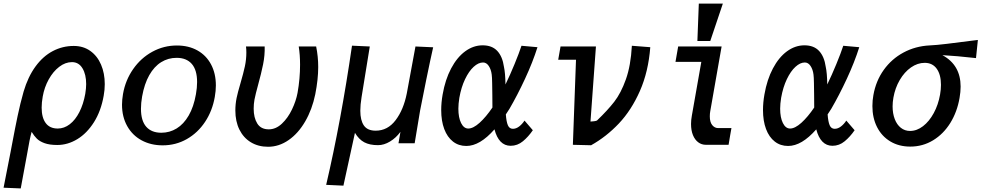

<svg xmlns="http://www.w3.org/2000/svg" viewBox="-44 -810 5490 1074"><path d="M-24 240 15.5 38.5 24.5 -9Q40 -92 54.5 -161.2Q69 -230.5 88 -297.5Q112.5 -380.5 154.5 -438Q196.5 -495.5 251.2 -524.2Q306 -553 368.5 -553Q422 -553 461.2 -525Q500.5 -497 521.2 -448.5Q542 -400 542 -339.5Q542 -307.5 536 -274.5Q521 -189 481.8 -126.8Q442.5 -64.5 388.8 -31.8Q335 1 276.5 1Q233 1 205 -9.2Q177 -19.5 161.8 -34.8Q146.5 -50 133 -72.5Q127.5 -53.5 121.2 -22.8Q115 8 105.5 63Q86 172.5 72 244ZM433 -285.5Q438 -316.5 438 -339.5Q438 -394 417.2 -428.2Q396.5 -462.5 358.5 -462.5Q321.5 -462.5 287.2 -436.2Q253 -410 228.5 -365.8Q204 -321.5 195 -270Q189 -236.5 189 -208Q189 -152 211.8 -121.5Q234.5 -91 279 -91Q315 -91 346.2 -115Q377.5 -139 400 -183Q422.5 -227 433 -285.5Z M638.5 -224.5Q638.5 -252 644 -284Q657.5 -361.5 700.8 -423.5Q744 -485.5 808 -520.5Q872 -555.5 945.5 -555.5Q1011 -555.5 1060.2 -528Q1109.5 -500.5 1136.5 -449.8Q1163.5 -399 1163.5 -332Q1163.5 -302 1157.5 -268Q1144 -190 1103.2 -128.5Q1062.5 -67 1001 -32Q939.5 3 866 3Q800 3 748.2 -25Q696.5 -53 667.5 -104.8Q638.5 -156.5 638.5 -224.5ZM1052 -283Q1058.5 -319 1058.5 -351Q1058.5 -418.5 1028.8 -452.5Q999 -486.5 944 -486.5Q896.5 -486.5 857.5 -462.2Q818.5 -438 791 -389.5Q763.5 -341 751 -270.5Q744.5 -233.5 744.5 -201.5Q744.5 -134.5 774 -101Q803.5 -67.5 858.5 -67.5Q905 -67.5 944.2 -91.5Q983.5 -115.5 1011.5 -163.8Q1039.5 -212 1052 -283Z M1272.5 -192Q1272.5 -227.5 1279.5 -262Q1285.5 -291.5 1301.5 -345.5Q1317.5 -400.5 1325.8 -438.8Q1334 -477 1334 -516.5Q1334 -535.5 1332 -550H1436.5Q1438 -501.5 1427.8 -450.5Q1417.5 -399.5 1399 -332.5Q1393 -310.5 1387.5 -288.8Q1382 -267 1379.5 -253Q1375 -228.5 1375 -202Q1375 -151.5 1395.2 -119Q1415.5 -86.5 1459.5 -86.5Q1499 -86.5 1532.8 -118.2Q1566.5 -150 1589.2 -197.5Q1612 -245 1620.5 -291Q1634.5 -370 1634.5 -448Q1634.5 -503 1627 -550H1724.5Q1736 -493.5 1736 -435Q1736 -366.5 1719.5 -282.5Q1702 -197.5 1663.2 -130.8Q1624.5 -64 1570.5 -26.5Q1516.5 11 1455.5 11Q1401 11 1359.5 -14Q1318 -39 1295.2 -85Q1272.5 -131 1272.5 -192Z M1925 -554.5 2024.5 -550 1978.5 -266.5Q1971.5 -223.5 1971.5 -190.5Q1971.5 -137 1991.5 -108Q2011.5 -79 2057.5 -79Q2124.5 -79 2169 -137.8Q2213.5 -196.5 2231.5 -287.5L2280 -550L2379 -545.5Q2364 -479.5 2340 -362.5Q2316 -245.5 2306 -192L2275.5 -8.5H2185L2196 -72.5Q2171.5 -39 2137.8 -18.5Q2104 2 2070.5 2Q2024 2 1993.8 -14Q1963.5 -30 1941.5 -67L1877 228.5L1780.5 224Q1863 -128.5 1925 -554.5Z M2424 -194.5Q2424 -236.5 2432 -281.5Q2446.5 -365 2479.5 -427.2Q2512.5 -489.5 2558.2 -523Q2604 -556.5 2656 -556.5Q2708.5 -556.5 2737.8 -525Q2767 -493.5 2775 -436Q2782.5 -402.5 2783.5 -337.5Q2809 -390 2834.5 -452Q2860 -514 2873 -554L2962.5 -546Q2936 -462 2893 -369.5Q2850 -277 2806 -201.5L2785.5 -170Q2788.5 -129 2797 -109.2Q2805.5 -89.5 2825 -89.5Q2843 -89.5 2860 -102.5Q2877 -115.5 2890 -135.5L2936.5 -81.5Q2911.5 -45 2881 -19.8Q2850.5 5.5 2812.5 5.5Q2779 5.5 2756.2 -18Q2733.5 -41.5 2722 -86.5Q2640.5 6.5 2564.5 6.5Q2521.5 6.5 2489.8 -18.2Q2458 -43 2441 -88.2Q2424 -133.5 2424 -194.5ZM2520 -202Q2520 -152.5 2535.2 -121.8Q2550.5 -91 2575.5 -91Q2603 -91 2638.8 -123.2Q2674.5 -155.5 2710.5 -208.5Q2710 -228.5 2710 -277.5Q2709.5 -312 2709 -345.2Q2708.5 -378.5 2706.5 -393Q2703 -421.5 2690 -441Q2677 -460.5 2658 -460.5Q2632 -460.5 2605.5 -436.2Q2579 -412 2557.5 -367.2Q2536 -322.5 2525.5 -263Q2520 -229 2520 -202Z M3178 -476H3078.5L3091.5 -550H3289.5L3259 -130Q3266.5 -130 3279.2 -131.8Q3292 -133.5 3295.5 -136Q3354.5 -192.5 3392 -240.8Q3429.5 -289 3457 -366Q3484.5 -443 3490.5 -554L3593.5 -546Q3583 -409 3535.5 -301.2Q3488 -193.5 3417.8 -119.2Q3347.5 -45 3262.5 2.5L3160.5 0Z M3821.5 -116.5Q3821.5 -138.5 3826 -163L3879 -464H3734.5L3749.5 -550H3992.5L3929 -188Q3926.5 -175 3926.5 -159Q3926.5 -127 3940 -110.2Q3953.5 -93.5 3973.5 -93.5H4047.5L4040.5 -54L4031.5 0H3905Q3880.5 0 3861.8 -14Q3843 -28 3832.2 -54.2Q3821.5 -80.5 3821.5 -116.5ZM3999.5 -790 3929 -580.5H3857L3865 -790Z M4224 -194.5Q4224 -236.5 4232 -281.5Q4246.5 -365 4279.5 -427.2Q4312.5 -489.5 4358.2 -523Q4404 -556.5 4456 -556.5Q4508.5 -556.5 4537.8 -525Q4567 -493.5 4575 -436Q4582.5 -402.5 4583.5 -337.5Q4609 -390 4634.5 -452Q4660 -514 4673 -554L4762.5 -546Q4736 -462 4693 -369.5Q4650 -277 4606 -201.5L4585.5 -170Q4588.5 -129 4597 -109.2Q4605.5 -89.5 4625 -89.5Q4643 -89.5 4660 -102.5Q4677 -115.5 4690 -135.5L4736.5 -81.5Q4711.5 -45 4681 -19.8Q4650.5 5.5 4612.5 5.5Q4579 5.5 4556.2 -18Q4533.5 -41.5 4522 -86.5Q4440.5 6.5 4364.5 6.5Q4321.5 6.5 4289.8 -18.2Q4258 -43 4241 -88.2Q4224 -133.5 4224 -194.5ZM4320 -202Q4320 -152.5 4335.2 -121.8Q4350.5 -91 4375.5 -91Q4403 -91 4438.8 -123.2Q4474.5 -155.5 4510.5 -208.5Q4510 -228.5 4510 -277.5Q4509.5 -312 4509 -345.2Q4508.5 -378.5 4506.5 -393Q4503 -421.5 4490 -441Q4477 -460.5 4458 -460.5Q4432 -460.5 4405.5 -436.2Q4379 -412 4357.5 -367.2Q4336 -322.5 4325.5 -263Q4320 -229 4320 -202Z M4836 -216.5Q4836 -249 4841.5 -278Q4855.5 -357.5 4899.5 -419Q4943.5 -480.5 5010 -516.2Q5076.5 -552 5156.5 -556Q5192.5 -557.5 5252.5 -564.8Q5312.5 -572 5397 -583L5426 -586.5L5415.5 -485Q5303.5 -497.5 5227.5 -501.5Q5329.5 -446.5 5329.5 -325.5Q5329.5 -296.5 5323.5 -262Q5310 -184 5271.8 -122.2Q5233.5 -60.5 5175.5 -25.2Q5117.5 10 5048 10Q4984 10 4936 -19Q4888 -48 4862 -99.2Q4836 -150.5 4836 -216.5ZM5214.5 -281Q5219.5 -309 5219.5 -335.5Q5219.5 -392.5 5195.8 -425.5Q5172 -458.5 5128.5 -458.5Q5088.5 -458.5 5051.8 -432.8Q5015 -407 4989 -362.5Q4963 -318 4953.5 -264Q4949 -238.5 4949 -215Q4949 -175 4961 -143.8Q4973 -112.5 4995.2 -95Q5017.5 -77.5 5046.5 -77.5Q5084.5 -77.5 5119.2 -104.2Q5154 -131 5179.2 -177.5Q5204.5 -224 5214.5 -281Z"/></svg>

Font: JuliaMono SemiBold
Style: Italic
Weight: 600
Italic angle: -9°
Monospace: yes
Designer: cormullion
Foundry: corm
Version: Version 0.056; ttfautohint (v1.8.4)